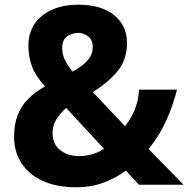

<svg xmlns="http://www.w3.org/2000/svg" viewBox="-20 -787 804 818"><path d="M306 11Q221 11 161.5 -16.5Q102 -44 71 -92.5Q40 -141 40 -204Q40 -257 55 -296Q70 -335 99.5 -365Q129 -395 172 -419Q132 -462 116.5 -503.5Q101 -545 101 -593Q101 -673 159.5 -720Q218 -767 314 -767Q410 -767 465.5 -723Q521 -679 521 -603Q521 -531 479 -481.5Q437 -432 375 -395L513 -249Q541 -286 556 -325Q571 -364 572 -405H734Q720 -346 690.5 -278.5Q661 -211 613 -152L762 0H572L516 -60Q473 -28 420 -8.5Q367 11 306 11ZM316 -122Q346 -122 373 -130Q400 -138 423 -153L262 -327Q236 -304 220 -278.5Q204 -253 204 -220Q204 -173 236.5 -147.5Q269 -122 316 -122ZM289 -482Q332 -505 353.5 -530Q375 -555 375 -586Q375 -618 354.5 -632.5Q334 -647 314 -647Q290 -647 267.5 -633Q245 -619 245 -582Q245 -554 257.5 -529.5Q270 -505 289 -482Z"/></svg>

Font: Menbere
Style: Regular
Weight: 400
Designer: Aleme Tadesse
Foundry: Sorkin Type Co
Version: Version 1.000